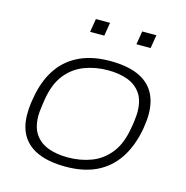

<svg xmlns="http://www.w3.org/2000/svg" viewBox="-107 -817 898 929"><g transform="rotate(15 342.0 -352.0)"><path d="M303 12Q222 12 167.5 -10.5Q113 -33 85.5 -77Q58 -121 58 -186Q58 -214 61.5 -239.5Q65 -265 70 -289Q87 -370 127.5 -425.5Q168 -481 231.5 -509.5Q295 -538 380 -538Q463 -538 517.5 -515Q572 -492 599 -447Q626 -402 626 -336Q626 -319 624 -301Q622 -283 619 -263Q603 -174 562.5 -112.5Q522 -51 457.5 -19.5Q393 12 303 12ZM301 -34Q365 -34 419.5 -55Q474 -76 511.5 -124Q549 -172 562 -253Q566 -274 567.5 -288.5Q569 -303 570 -313Q571 -323 571 -332Q571 -391 546.5 -426Q522 -461 479.5 -476.5Q437 -492 382 -492Q319 -492 264 -471Q209 -450 171.5 -402.5Q134 -355 121 -273Q118 -252 116 -237.5Q114 -223 113 -212.5Q112 -202 112 -193Q112 -135 136.5 -100Q161 -65 203.5 -49.5Q246 -34 301 -34ZM249 -649 260 -716H331L320 -649ZM481 -649 492 -716H563L552 -649Z"/></g></svg>

Font: Archivo Expanded Thin
Style: Italic
Weight: 250
Width: 7
Italic angle: -10°
Designer: Hector Gatti
Foundry: Omnibus-Type
Version: Version 2.001